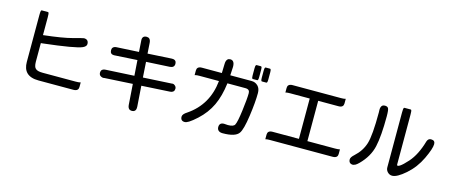

<svg xmlns="http://www.w3.org/2000/svg" viewBox="-52 -1447 5104 2183"><g transform="rotate(15 2500.0 -355.0)"><path d="M435.5 -75.7H822.3Q859.4 -75.7 874.5 -80.1L881.3 -82.5V-27.3Q881.3 -5.9 869.1 6.3Q854.5 21 822.3 21H416Q414.1 21 412.1 21Q316.9 21 271 -24.9Q229 -67.4 229 -147.9Q229 -152.8 229 -158.2V-699.2Q229 -737.8 232.9 -750Q235.8 -758.3 242.2 -758.3H314.5Q317.9 -758.3 320.3 -755.9L323.7 -750Q324.7 -746.1 326.2 -735.8Q327.6 -725.6 327.6 -699.2V-490.2Q555.2 -515.6 665.5 -545.9Q778.8 -576.7 788.1 -576.7Q814.9 -576.7 828.6 -563Q842.3 -549.3 842.3 -522.5Q842.3 -494.6 802.2 -476.1Q725.6 -440.9 347.2 -397.9L335.4 -397L327.6 -396V-174.8Q328.6 -115.7 350.6 -97.7Q371.6 -75.7 435.5 -75.7Z M1573.7 29.3Q1573.7 55.2 1561 67.9Q1548.3 80.6 1524.4 80.6Q1503.9 80.6 1491.7 68.4Q1477.5 54.2 1475.1 23.9L1458 -218.8L1126.5 -199.7L1125 -199.2Q1120.1 -197.8 1115.2 -197.8Q1103.5 -197.8 1090.8 -204.1Q1064 -215.3 1064 -247.1Q1064 -267.1 1075.7 -279.3Q1089.4 -292.5 1117.7 -294.4L1451.2 -312.5L1438.5 -494.1L1166 -478Q1143.6 -478 1131.8 -489.7Q1119.6 -502 1119.6 -526.4Q1119.6 -546.9 1131.3 -558.6Q1145 -572.3 1172.4 -573.7L1431.6 -587.9L1422.4 -728.5Q1422.4 -752 1434.8 -764.4Q1447.3 -776.9 1472.7 -776.9Q1493.2 -776.9 1505.9 -764.6Q1519.5 -750.5 1522 -721.2L1530.3 -594.7L1806.6 -610.8H1818.4Q1842.3 -610.8 1854.5 -598.6Q1866.7 -586.4 1866.7 -564.5Q1866.7 -518.6 1814 -515.1L1538.1 -500L1549.8 -318.4L1891.1 -337.4L1893.1 -338.4H1897.5Q1910.2 -338.4 1924.8 -324.7Q1939.9 -311 1939.9 -290.5Q1939.9 -270 1928.2 -257.8Q1914.6 -244.6 1886.2 -242.7L1556.6 -223.6L1573.7 17.6Z M2748.5 -749Q2748.5 -765.6 2750.2 -774.4Q2752 -783.2 2755.1 -786.4Q2758.3 -789.6 2761.7 -789.6H2812.5Q2815.9 -789.6 2819.3 -786.6Q2825.7 -779.8 2825.7 -749V-666Q2825.7 -640.1 2821.3 -631.8Q2818.4 -625.5 2812.5 -625.5H2761.7Q2758.3 -625.5 2754.9 -628.4Q2748.5 -635.3 2748.5 -666ZM2856 -749Q2856 -765.6 2857.7 -774.4Q2859.4 -783.2 2862.5 -786.4Q2865.7 -789.6 2869.1 -789.6H2919.9Q2925.8 -789.6 2928.7 -783.2Q2933.1 -774.9 2933.1 -749V-666Q2933.1 -640.1 2928.7 -631.8Q2925.8 -625.5 2919.9 -625.5H2869.1Q2863.3 -625.5 2860.4 -631.8Q2856 -640.1 2856 -666ZM2168.9 -503.4Q2132.8 -503.4 2117.7 -499L2110.8 -496.6V-551.8Q2110.8 -573.2 2123 -585.4Q2137.7 -600.1 2168.9 -600.1H2403.8L2406.7 -704.1Q2406.7 -746.1 2424.3 -763.7Q2436.5 -775.9 2457 -775.9Q2477.5 -775.9 2490.2 -763.2Q2508.3 -745.1 2508.3 -701.2L2502.9 -600.1H2754.9Q2798.3 -600.1 2829.1 -569.3Q2858.9 -539.6 2858.9 -485.8Q2858.9 -379.4 2835.4 -213.1Q2812 -46.9 2778.8 0Q2738.3 59.1 2588.9 59.1Q2554.2 59.1 2537.6 42.5Q2522.9 27.8 2522.9 2.7Q2522.9 -22.5 2536.4 -35.9Q2549.8 -49.3 2577.1 -49.3L2623 -46.4Q2688 -46.4 2703.1 -74.7Q2721.7 -108.4 2739.7 -249Q2758.3 -392.1 2758.3 -458Q2758.3 -479.5 2747.1 -490.7Q2734.4 -503.4 2706.1 -503.4H2495.1Q2476.1 -349.1 2424.8 -240.2Q2372.6 -129.4 2276.4 -41.5Q2223.1 7.3 2187.5 29.3Q2157.7 47.4 2138.7 47.4Q2114.7 47.4 2102.1 34.7Q2089.4 22 2089.4 -2.9Q2089.4 -33.2 2140.6 -64.9Q2366.7 -218.3 2395.5 -503.4Z M3543.5 -104H3866.2Q3903.8 -104 3918.5 -107.9L3925.3 -109.4V-54.7Q3925.3 -33.2 3913.1 -21Q3898.4 -6.3 3866.2 -6.3H3132.8Q3097.2 -6.3 3082.5 -2.4L3075.7 -1V-55.7Q3075.7 -77.1 3087.9 -89.8Q3102.5 -104 3132.8 -104H3443.8V-578.6H3216.8Q3180.2 -578.6 3165.5 -574.7L3158.7 -573.2V-627.9Q3158.7 -648.9 3170.4 -660.6Q3185.1 -675.3 3216.8 -675.3H3783.2Q3818.4 -675.3 3833.5 -679.7L3840.3 -682.1V-627Q3840.3 -605.5 3828.1 -592.8Q3813.5 -578.6 3783.2 -578.6H3543.5Z M4258.3 -710Q4270.5 -722.2 4292.5 -722.2Q4314.5 -722.2 4326.7 -710L4330.6 -705.1Q4342.3 -689.5 4342.3 -609.4Q4342.3 -376.5 4313.7 -250.2Q4285.2 -124 4179.7 -18.6Q4159.2 1.5 4142.6 11.7Q4118.7 22 4112.8 22Q4112.8 22 4112.3 22Q4087.9 22 4075 9Q4062 -3.9 4062 -29.3Q4062 -54.2 4101.1 -88.9Q4182.6 -162.1 4213.1 -260.3Q4243.7 -358.4 4243.7 -629.9L4242.7 -659.2Q4242.7 -694.3 4258.3 -710ZM4607.4 -99.1Q4617.2 -99.1 4632.8 -108.9Q4665.5 -129.9 4720.7 -191.9Q4803.7 -285.6 4851.1 -450.7Q4856 -465.8 4865.2 -475.1Q4877.9 -487.8 4898.4 -487.8Q4921.9 -487.8 4933.6 -476.1Q4944.8 -464.8 4944.8 -443.4Q4944.8 -390.6 4886.2 -267.3Q4827.6 -144 4729.7 -58.6Q4631.8 26.9 4575.2 26.9Q4542.5 26.9 4519.5 2Q4498.5 -20.5 4498.5 -50.8V-696.3Q4498.5 -722.7 4500 -732.9Q4501.5 -743.2 4502.7 -747.1Q4503.9 -751 4505.4 -752.4Q4508.3 -755.4 4511.7 -755.4H4585Q4591.3 -755.4 4594.2 -747.1Q4595.2 -743.2 4596.7 -732.9Q4598.1 -722.7 4598.1 -696.3V-113.3Q4598.1 -104.5 4601.6 -101.1Q4603.5 -99.1 4607.4 -99.1Z"/></g></svg>

Font: YuPearl-Medium
Style: Medium
Weight: 500
Designer: Max Yao
Foundry: Max-Everyday
Version: Version 1.011; ttfautohint (v1.8.3)